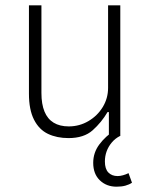

<svg xmlns="http://www.w3.org/2000/svg" viewBox="-20 -512 565 723"><path d="M238 8Q194 8 160.5 -8Q127 -24 108 -61.5Q89 -99 89 -159V-492H136V-162Q136 -120 147.5 -92Q159 -64 182 -50Q205 -36 239 -36Q279 -36 313 -56Q347 -76 367 -109Q387 -142 387 -181V-492H433V0H390V-90H385Q362 -51 329 -21.5Q296 8 238 8ZM419 191Q381 191 356 167Q331 143 331 101Q331 63 354 32Q377 1 414 -23L432 0Q414 9 401 24.5Q388 40 381.5 58Q375 76 375 96Q375 124 388 137.5Q401 151 423 151Q432 151 443 148Q454 145 464 140L477 176Q467 183 452.5 187Q438 191 419 191Z"/></svg>

Font: Nunito Sans 7pt Condensed ExtraLight
Style: Regular
Weight: 250
Width: 3
Designer: Vernon Adams
Foundry: Vernon Adams
Version: Version 3.101;gftools[0.9.27]